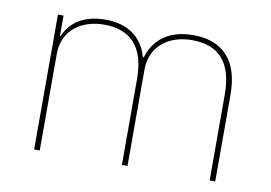

<svg xmlns="http://www.w3.org/2000/svg" viewBox="-61 -614 1002 709"><g transform="rotate(10 439.5 -259.0)"><path d="M126 0V-362C126 -454 199 -499 280 -499C378 -499 434 -444 434 -322V0H455V-360C455 -453 527 -499 609 -499C709 -499 763 -444 763 -322V0H784V-325C784 -451 724 -518 611 -518C517 -518 464 -471 445 -406H441C421 -479 364 -518 282 -518C193 -518 147 -475 129 -430H126V-506H105V0Z"/></g></svg>

Font: IBM Plex Thai Looped Thin
Style: Regular
Weight: 100
Designer: Mike Abbink, Paul van der Laan, Pieter van Rosmalen, Ben Mitchell, Mark Frömberg
Foundry: Bold Monday
Version: Version 1.0